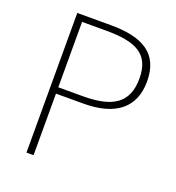

<svg xmlns="http://www.w3.org/2000/svg" viewBox="-132 -832 862 938"><g transform="rotate(20 299.0 -363.0)"><path d="M110 0H147V-320H289C452 -320 545 -388 545 -528C545 -673 450 -726 285 -726H110ZM147 -353V-693H272C429 -693 505 -655 505 -528C505 -403 431 -353 276 -353Z"/></g></svg>

Font: Source Han Sans CN ExtraLight
Style: Regular
Weight: 250
Designer: Ryoko NISHIZUKA (kana & ideographs); Paul D. Hunt (Latin, Greek & Cyrillic); Wenlong ZHANG (bopomofo); Sandoll Communica
Foundry: Adobe Systems Incorporated
Version: Version 1.004;PS 1.004;hotconv 16.6.51;makeotf.lib2.5.65220